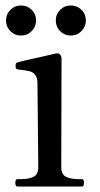

<svg xmlns="http://www.w3.org/2000/svg" viewBox="-20 -682 365 702"><path d="M44 0Q36 0 36 -14Q36 -27 44 -27H56Q85 -27 102.5 -35.5Q120 -44 120 -71L117 -377Q117 -398 108.5 -408.5Q100 -419 86.5 -422Q73 -425 46 -428Q40 -429 38.5 -432Q37 -435 37 -441Q37 -446 38 -449Q39 -452 42 -453Q56 -458 139 -476L182 -486L188 -487Q196 -487 200.5 -481.5Q205 -476 205 -467L204 -71Q204 -44 221.5 -35.5Q239 -27 268 -27H280Q287 -27 287 -14Q287 -7 285.5 -3.5Q284 0 280 0ZM57 -662Q34 -662 18 -646Q2 -630 2 -607Q2 -584 18 -568Q34 -552 57 -552Q80 -552 96 -568.5Q112 -585 112 -607Q112 -630 96 -646Q80 -662 57 -662ZM239 -662Q216 -662 200 -646Q184 -630 184 -607Q184 -584 200 -568Q216 -552 239 -552Q262 -552 278 -568.5Q294 -585 294 -607Q294 -630 278 -646Q262 -662 239 -662Z"/></svg>

Font: Shippori Mincho B1 Medium
Style: Regular
Weight: 500
Designer: FONTDASU
Foundry: FONTDASU / Google Inc. / but / Adobe
Version: Version 3.110; ttfautohint (v1.8.3)